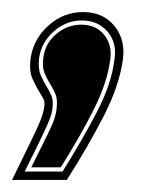

<svg xmlns="http://www.w3.org/2000/svg" viewBox="-56 -160 268 319"><path d="M-36 139Q-17 100 -6.5 78.5Q4 57 8.5 46.5Q13 36 14.5 31Q16 26 17 21Q19 10 16.5 5Q14 0 9 -8Q4 -16 -2 -29Q-8 -42 -5 -64Q0 -96 25 -118Q50 -140 82 -140Q115 -140 134 -117Q153 -94 148 -60Q142 -17 116 33.5Q90 84 55 139ZM-15 125H48Q81 72 105 26Q129 -20 134 -60Q139 -88 123 -107Q107 -126 80 -126Q54 -126 33.5 -108Q13 -90 9 -64Q7 -46 11.5 -35.5Q16 -25 21 -17Q26 -9 29.5 -1Q33 7 31 21Q30 29 27 37Q24 45 15 64Q6 83 -15 125ZM-4 118Q15 80 23.5 62.5Q32 45 34.5 37Q37 29 38 21Q40 5 36 -4Q32 -13 27 -21Q22 -29 18 -38.5Q14 -48 16 -64Q19 -88 37.5 -103.5Q56 -119 79 -119Q104 -119 117.5 -101.5Q131 -84 127 -60Q122 -22 99.5 22.5Q77 67 45 118Z"/></svg>

Font: Alumni Sans Collegiate One SC
Style: Italic
Weight: 400
Italic angle: -8°
Designer: Robert E. Leuschke
Foundry: Robert E. Leuschke
Version: Version 1.100